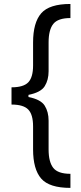

<svg xmlns="http://www.w3.org/2000/svg" viewBox="-20 -781 402 949"><path d="M328.1 147.7Q223.7 147.7 183.6 101.6Q143.5 55.4 143.5 -42.6V-156.2Q143.5 -214.5 119.9 -239.3Q96.2 -264.2 36.9 -264.2V-349.4Q96.2 -349.4 119.9 -374.3Q143.5 -399.1 143.5 -457.4V-571Q143.5 -669 183.6 -715.2Q223.7 -761.4 328.1 -761.4V-691.8Q266.3 -691.8 243.3 -662.6Q220.2 -633.5 220.2 -571V-429Q220.2 -385.7 201 -354.9Q181.8 -324.2 120.7 -312.1V-301.5Q181.8 -289.4 201 -258.7Q220.2 -228 220.2 -184.7V-42.6Q220.2 19.5 243.3 48.8Q266.3 78.1 328.1 78.1Z"/></svg>

Font: Inter Zeller
Style: Regular
Weight: 400
Designer: Rasmus Andersson; Joe Bland
Foundry: zeller
Version: Version 3.015;git-dec3a8cb1